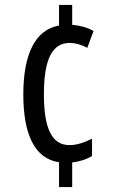

<svg xmlns="http://www.w3.org/2000/svg" viewBox="-20 -744 469 774"><path d="M271 -644V-724H218V-641C121 -624 74 -524 74 -363C74 -202 120 -104 218 -90V10H271V-89C303 -93 330 -102 351 -115V-185C320 -169 288 -159 260 -159C190 -159 157 -224 157 -364C157 -502 189 -571 261 -571C281 -571 307 -565 332 -551L357 -619C333 -633 304 -641 271 -644Z"/></svg>

Font: Noto Sans Gurmukhi UI ExtraCondensed
Style: Regular
Weight: 400
Width: 2
Designer: Jelle Bosma - Monotype Design Team
Foundry: Monotype Imaging Inc.
Version: Version 2.004